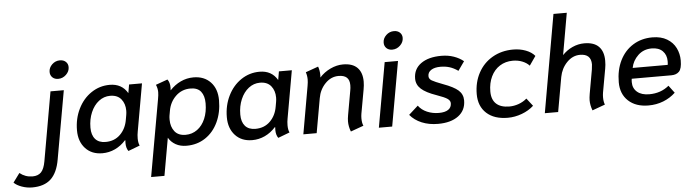

<svg xmlns="http://www.w3.org/2000/svg" viewBox="-94 -975 5192 1436"><g transform="rotate(-5 2502.5 -257.5)"><path d="M301 -630Q301 -662 326 -686Q351 -710 385 -710Q412 -710 429 -694.5Q446 -679 446 -654Q446 -622 420.5 -597.5Q395 -573 361 -573Q334 -573 317.5 -589Q301 -605 301 -630ZM-40 171 10 103Q52 137 106 137Q148 137 171 113Q194 89 204 32L295 -485H395L304 28Q287 126 237 172.5Q187 219 97 219Q57 219 19 205.5Q-19 192 -40 171Z M467 -177Q467 -265 503 -338Q539 -411 601.5 -453Q664 -495 740 -495Q831 -495 874 -421L885 -485H982L919 -129Q914 -104 914 -77Q914 -44 924 -23L837 10Q820 -13 820 -51Q820 -64 821 -71L818 -72Q782 -32 737 -11Q692 10 642 10Q562 10 514.5 -41.5Q467 -93 467 -177ZM838 -225 844 -259Q847 -276 847 -292Q847 -344 819 -378.5Q791 -413 736 -413Q689 -413 651 -383.5Q613 -354 591 -302.5Q569 -251 569 -188Q569 -133 595.5 -102.5Q622 -72 673 -72Q740 -72 783.5 -115Q827 -158 838 -225Z M1091 -356Q1097 -388 1097 -409Q1097 -438 1085 -465L1174 -497Q1192 -474 1192 -435Q1192 -421 1191 -414Q1227 -453 1272.5 -474.5Q1318 -496 1369 -496Q1449 -496 1497 -445.5Q1545 -395 1545 -309Q1545 -218 1511 -145.5Q1477 -73 1415.5 -32Q1354 9 1274 9Q1227 9 1192.5 -10.5Q1158 -30 1139 -63L1089 219H989ZM1443 -295Q1443 -351 1418 -383Q1393 -415 1339 -415Q1274 -415 1228.5 -371Q1183 -327 1172 -261L1166 -227Q1164 -217 1164 -196Q1164 -143 1191.5 -108Q1219 -73 1274 -73Q1323 -73 1361.5 -101Q1400 -129 1421.5 -179.5Q1443 -230 1443 -295Z M1592 -177Q1592 -265 1628 -338Q1664 -411 1726.5 -453Q1789 -495 1865 -495Q1956 -495 1999 -421L2010 -485H2107L2044 -129Q2039 -104 2039 -77Q2039 -44 2049 -23L1962 10Q1945 -13 1945 -51Q1945 -64 1946 -71L1943 -72Q1907 -32 1862 -11Q1817 10 1767 10Q1687 10 1639.5 -41.5Q1592 -93 1592 -177ZM1963 -225 1969 -259Q1972 -276 1972 -292Q1972 -344 1944 -378.5Q1916 -413 1861 -413Q1814 -413 1776 -383.5Q1738 -354 1716 -302.5Q1694 -251 1694 -188Q1694 -133 1720.5 -102.5Q1747 -72 1798 -72Q1865 -72 1908.5 -115Q1952 -158 1963 -225Z M2492 -67Q2492 -87 2497 -115L2529 -295Q2533 -315 2533 -336Q2533 -375 2512.5 -393.5Q2492 -412 2451 -412Q2394 -412 2351 -367.5Q2308 -323 2297 -259L2251 0H2151L2214 -358Q2219 -386 2219 -406Q2219 -434 2210 -461L2305 -495Q2316 -466 2316 -429Q2316 -418 2315 -412Q2349 -450 2396.5 -472.5Q2444 -495 2492 -495Q2563 -495 2599 -458.5Q2635 -422 2635 -354Q2635 -326 2629 -294L2597 -116Q2594 -98 2594 -81Q2594 -46 2604 -25L2507 10Q2492 -28 2492 -67Z M2809 -630Q2809 -662 2834 -686Q2859 -710 2893 -710Q2920 -710 2937 -694.5Q2954 -679 2954 -654Q2954 -622 2928.5 -597.5Q2903 -573 2869 -573Q2842 -573 2825.5 -589Q2809 -605 2809 -630ZM2804 -485H2904L2818 0H2718Z M2952 -76 3022 -139Q3046 -106 3087 -88.5Q3128 -71 3175 -71Q3221 -71 3245.5 -87.5Q3270 -104 3270 -136Q3270 -155 3249.5 -169.5Q3229 -184 3169 -205Q3091 -232 3055.5 -264Q3020 -296 3020 -342Q3020 -414 3076.5 -454.5Q3133 -495 3230 -495Q3281 -495 3323.5 -480Q3366 -465 3396 -440L3348 -372Q3315 -395 3284 -404.5Q3253 -414 3216 -414Q3172 -414 3146.5 -397.5Q3121 -381 3121 -352Q3121 -331 3142 -318.5Q3163 -306 3224 -283Q3304 -254 3337.5 -224Q3371 -194 3371 -148Q3371 -74 3315 -32Q3259 10 3162 10Q3094 10 3040 -12.5Q2986 -35 2952 -76Z M3469 -186Q3469 -275 3507 -345.5Q3545 -416 3613.5 -455.5Q3682 -495 3769 -495Q3820 -495 3863.5 -478.5Q3907 -462 3931 -433L3883 -364Q3863 -386 3830.5 -399Q3798 -412 3759 -412Q3704 -412 3661.5 -385Q3619 -358 3595.5 -309Q3572 -260 3572 -197Q3572 -136 3606 -104.5Q3640 -73 3705 -73Q3739 -73 3773.5 -85Q3808 -97 3836 -121L3881 -63Q3844 -29 3791.5 -9.5Q3739 10 3686 10Q3584 10 3526.5 -42.5Q3469 -95 3469 -186Z M4306 -67Q4306 -85 4311 -115L4343 -295Q4347 -323 4347 -333Q4347 -412 4264 -412Q4208 -412 4165 -367.5Q4122 -323 4110 -259L4064 0H3964L4093 -734H4193L4138 -421Q4171 -456 4214 -475.5Q4257 -495 4303 -495Q4376 -495 4412 -458Q4448 -421 4448 -352Q4448 -320 4443 -294L4411 -116Q4408 -98 4408 -80Q4408 -48 4417 -25L4321 10Q4306 -30 4306 -67Z M4535 -182Q4535 -274 4570 -345Q4605 -416 4668.5 -455.5Q4732 -495 4814 -495Q4879 -495 4923.5 -468.5Q4968 -442 4989.5 -398.5Q5011 -355 5011 -305Q5011 -243 4990 -221.5Q4969 -200 4932 -200H4634Q4632 -191 4632 -174Q4632 -128 4664.5 -100.5Q4697 -73 4755 -73Q4842 -73 4903 -124L4945 -68Q4906 -31 4854 -10.5Q4802 10 4742 10Q4647 10 4591 -42Q4535 -94 4535 -182ZM4911 -280Q4913 -289 4913 -308Q4913 -355 4884 -384Q4855 -413 4802 -413Q4741 -413 4699.5 -373.5Q4658 -334 4648 -280Z"/></g></svg>

Font: Niramit Medium
Style: Italic
Weight: 500
Italic angle: -10°
Designer: Katatrad Aksorn Co.,Ltd.
Foundry: Cadson Demak Co.,Ltd.
Version: Version 1.000; ttfautohint (v1.6)